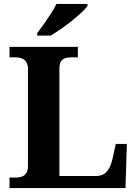

<svg xmlns="http://www.w3.org/2000/svg" viewBox="-20 -951 694 971"><path d="M28.1 0V-53H64.3Q79.2 -53 92.2 -58.3Q105.2 -63.6 113.3 -76.5Q121.4 -89.4 121.4 -111.1V-601.2Q121.4 -624.5 113 -637.4Q104.6 -650.4 90.8 -655.7Q76.9 -661 59.7 -661H28.1V-714H373.7V-661H339.8Q320.1 -661 307.1 -655.9Q294.1 -650.8 287.3 -638.3Q280.4 -625.9 280.4 -604V-61H466.4Q489.4 -61 505.6 -71Q521.8 -81.1 532.2 -100.9Q542.7 -120.7 549.2 -148.1L565.5 -223.1H621.6L614.6 0ZM168.3 -784Q183.3 -803 201.6 -829Q219.9 -855 237.6 -882Q255.2 -909 265.2 -931H422.6V-921Q413.6 -908 392.4 -888Q371.2 -868 343.8 -846Q316.4 -824 288.2 -804.5Q259.9 -785 236.5 -771H168.3Z"/></svg>

Font: Noto Serif Lao
Style: Regular
Weight: 400
Designer: Monotype Design Team
Foundry: Monotype Imaging Inc.
Version: Version 2.003